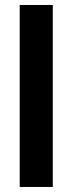

<svg xmlns="http://www.w3.org/2000/svg" viewBox="-20 -740 287 760"><path d="M58 -720.3H189V0H58Z"/></svg>

Font: FreesentationVF
Style: Regular
Weight: 400
Designer: glyphs from Roboto by Christian Robertson / Hangul glyphs from Noto Sans CJK(Source Han Sans) by Jang Soo-young and Kang
Foundry: PT&
Version: Version 2.001;Glyphs 3.3.1 (3343)